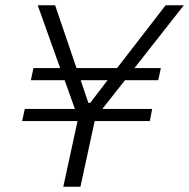

<svg xmlns="http://www.w3.org/2000/svg" viewBox="-20 -708 717 728"><path d="M490 -450 677 -688H608L424 -450H270L189 -688H123L208 -450H107L97 -404H225L264 -295H74L64 -249H274L220 0H285L339 -249H548L557 -295H368L454 -404H580L590 -450ZM388 -404 322 -318H315L286 -404Z"/></svg>

Font: Saira UNSAM Light Italic
Style: Regular
Weight: 300
Italic angle: -12°
Designer: Hector Gatti with collaboration of the Omnibus-Type team
Foundry: Omnibus-Type
Version: Version 0.072;PS 000.072;hotconv 1.0.88;makeotf.lib2.5.64775